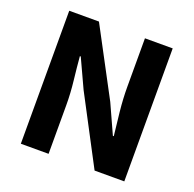

<svg xmlns="http://www.w3.org/2000/svg" viewBox="-130 -876 1017 1008"><g transform="rotate(20 378.5 -371.5)"><path d="M89 0V-743H255L455 -367L529 -204H534Q527 -263 519.5 -334.5Q512 -406 512 -472V-743H667V0H501L302 -378L228 -538H223Q228 -478 236 -408Q244 -338 244 -272V0Z"/></g></svg>

Font: Noto Sans SC Thin ExtraBold
Style: Regular
Weight: 800
Version: Version 2.004-H2;hotconv 1.0.118;makeotfexe 2.5.65603